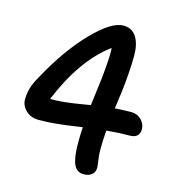

<svg xmlns="http://www.w3.org/2000/svg" viewBox="-125 -919 1009 1090"><g transform="rotate(15 380.0 -374.0)"><path d="M464.8 63Q424.3 63 406.7 23.7Q389.2 -15.6 389.2 -104Q389.2 -149.4 392.1 -193.8Q387.2 -193.4 361.3 -189.5Q335.4 -185.5 328.6 -184.6Q321.8 -183.6 299.1 -180.7Q276.4 -177.7 266.6 -176.8Q256.8 -175.8 236.8 -173.8Q216.8 -171.9 203.4 -171.1Q189.9 -170.4 172.4 -169.7Q154.8 -168.9 138.2 -168.9Q92.8 -168.9 63.5 -197Q34.2 -225.1 34.2 -261.2Q34.2 -294.4 43.5 -327.6Q52.7 -360.8 79.1 -405.8Q174.8 -582.5 285.4 -696.8Q396 -811 465.8 -811Q517.6 -811 543.2 -770.3Q568.8 -729.5 568.8 -662.1Q568.8 -607.9 563.7 -545.2Q558.6 -482.4 554.7 -452.1Q550.8 -421.9 540 -344.2Q599.6 -348.1 636.2 -348.1Q671.4 -348.1 695.3 -324.2Q719.2 -300.3 719.2 -268.1Q719.2 -244.6 705.1 -230.7Q690.9 -216.8 662.1 -216.8Q599.6 -216.8 525.9 -210Q521 -149.9 521 -96.2Q521 -67.4 525.9 -35.6Q530.8 -3.9 530.8 6.8Q530.8 33.7 512.9 48.3Q495.1 63 464.8 63ZM435.1 -647.9Q435.1 -664.1 434.1 -670.9Q277.3 -556.6 170.9 -300.8H178.2Q192.4 -300.8 207.8 -301.5Q223.1 -302.2 234.6 -303Q246.1 -303.7 263.9 -305.9Q281.7 -308.1 290.3 -309.1Q298.8 -310.1 319.3 -313.2Q339.8 -316.4 345.9 -317.4Q352.1 -318.4 375.7 -322.3Q399.4 -326.2 403.8 -327.1Q405.8 -344.7 414.1 -408.2Q422.4 -471.7 425.3 -498Q428.2 -524.4 431.6 -569.1Q435.1 -613.8 435.1 -647.9Z"/></g></svg>

Font: Shantell Sans Irregular Bouncy
Style: Regular
Weight: 600
Designer: Stephen Nixon, Anya Danilova, Shantell Martin
Foundry: Arrow Type
Version: Version 1.006;[9816181b4]